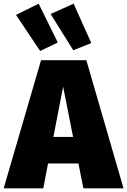

<svg xmlns="http://www.w3.org/2000/svg" viewBox="-45 -1023 691 1043"><path d="M626 0H408L381 -135H216L190 0H-25L178 -696H424ZM352 -279 298 -552 245 -279ZM173 -746 42 -942 165 -1003 269 -792ZM353 -750 230 -947 355 -1003 451 -789Z"/></svg>

Font: Trujillo Black
Style: Regular
Weight: 900
Designer: Fira Sans original fonts by bBox Type GmbH, Carrois Corporate GbR, & Edenspiekermann AG / Changes by Cristiano Sobral
Foundry: Fira Sans original fonts by bBox Type GmbH, Carrois Corporate GbR, & Edenspiekermann AG / Changes by Cristiano Sobral
Version: Version 4.301;July 28, 2020;FontCreator 13.0.0.2655 64-bit